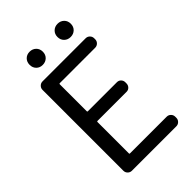

<svg xmlns="http://www.w3.org/2000/svg" viewBox="-263 -1011 1114 1114"><g transform="rotate(-45 294.0 -454.0)"><path d="M134.8 0Q120.1 0 109.9 -10.3Q99.6 -20.5 99.6 -35.2V-698.2Q99.6 -712.9 109.9 -723.1Q120.1 -733.4 134.8 -733.4H488.3Q502.9 -733.4 513.2 -723.1Q523.4 -712.9 523.4 -698.2V-689.5Q523.4 -675.8 513.2 -665.5Q502.9 -655.3 488.3 -655.3H197.3Q193.4 -655.3 193.4 -650.4V-429.7Q193.4 -424.8 197.3 -424.8H436.5Q451.2 -424.8 460.9 -414.6Q470.7 -404.3 470.7 -390.6V-380.9Q470.7 -366.2 460.9 -356Q451.2 -345.7 436.5 -345.7H197.3Q193.4 -345.7 193.4 -341.8V-83Q193.4 -79.1 197.3 -79.1H499Q513.7 -79.1 523.9 -68.8Q534.2 -58.6 534.2 -43.9V-35.2Q534.2 -20.5 523.9 -10.3Q513.7 0 499 0ZM242.2 -814.9Q226.6 -799.8 203.1 -799.8Q179.7 -799.8 164.6 -814.9Q149.4 -830.1 149.4 -854Q149.4 -877.9 164.6 -893.1Q179.7 -908.2 203.1 -908.2Q226.6 -908.2 242.2 -893.1Q257.8 -877.9 257.8 -854Q257.8 -830.1 242.2 -814.9ZM432.6 -799.8Q409.2 -799.8 393.6 -814.9Q377.9 -830.1 377.9 -854Q377.9 -877.9 393.6 -893.1Q409.2 -908.2 432.6 -908.2Q456.1 -908.2 471.7 -893.1Q487.3 -877.9 487.3 -854Q487.3 -830.1 471.7 -814.9Q456.1 -799.8 432.6 -799.8Z"/></g></svg>

Font: Gen Jyuu GothicL Regular
Style: Regular
Weight: 400
Designer: [Source Han Sans]
Ryoko NISHIZUKA  (kana & ideographs); Paul D. Hunt (Latin, Greek & Cyrillic); Wenlong ZHANG  (bopomofo
Version: Version 1.002.20150607